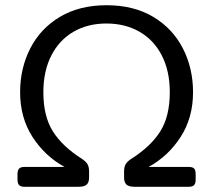

<svg xmlns="http://www.w3.org/2000/svg" viewBox="-20 -715 816 735"><path d="M47 -27V-48Q47 -64 53.5 -70Q60 -76 74 -76H227Q151 -118 104 -191.5Q57 -265 57 -362Q57 -454 96 -530Q135 -606 209.5 -650.5Q284 -695 388 -695Q492 -695 566.5 -650.5Q641 -606 680 -530Q719 -454 719 -362Q719 -265 672 -191.5Q625 -118 549 -76H702Q717 -76 723 -70Q729 -64 729 -48V-27Q729 -13 723 -6.5Q717 0 703 0H495Q473 0 464 -8.5Q455 -17 455 -35V-59Q455 -74 460 -84.5Q465 -95 481 -106Q557 -154 593.5 -212Q630 -270 630 -362Q630 -443 599.5 -502.5Q569 -562 514 -593.5Q459 -625 387 -625Q316 -625 261.5 -593.5Q207 -562 176.5 -502.5Q146 -443 146 -362Q146 -270 182.5 -212Q219 -154 295 -106Q311 -95 316 -84.5Q321 -74 321 -59V-35Q321 -17 312 -8.5Q303 0 281 0H73Q59 0 53 -6.5Q47 -13 47 -27Z"/></svg>

Font: Mitr Light
Style: Regular
Weight: 300
Designer: Thanarat Vachiruckul
Foundry: Cadson Demak
Version: Version 1.003